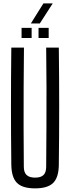

<svg xmlns="http://www.w3.org/2000/svg" viewBox="-20 -1073 402 1101"><path d="M181.2 7.2Q108.8 7.2 77.4 -24.2Q46 -55.6 44.9 -127.8Q42.9 -295.5 42.9 -464Q42.9 -632.4 44.9 -800H117.4Q116.2 -688.4 115.6 -573.2Q114.9 -458.1 115.3 -343.3Q115.6 -228.5 116.6 -116.5Q116.6 -84.4 132.6 -69.4Q148.6 -54.4 181.2 -54.4Q214.3 -54.4 229.5 -69.4Q244.8 -84.4 244.8 -116.5Q245.8 -228.5 246.3 -343.3Q246.9 -458.1 246.6 -573.2Q246.4 -688.4 244.8 -800H317.3Q319.4 -632.4 319.4 -464Q319.4 -295.5 317.3 -127.8Q316.6 -55.6 285 -24.2Q253.5 7.2 181.2 7.2ZM201 -855V-913.1H259.1V-855ZM103.7 -855V-913.1H161.4V-855ZM156.9 -938.3 228.9 -1053.4H282.3L208.2 -938.3Z"/></svg>

Font: Big Shoulders Display SC Thin
Style: Regular
Weight: 100
Designer: Patric King
Foundry: XO Type Co
Version: Version 2.002